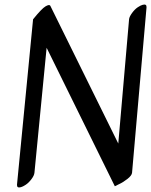

<svg xmlns="http://www.w3.org/2000/svg" viewBox="-20 -778 658 836"><path d="M71 37Q53 42 54 26L124 -694Q162 -741 178.5 -750.5Q195 -760 199 -753L495 -153L542 -694Q543 -705 555 -721.5Q567 -738 580 -746.5Q593 -755 601 -757Q619 -762 618 -746L555 -26Q554 -14 535 1Q516 16 498 24L480 33L183 -570L130 -26Q129 -14 117 2Q105 18 92 26.5Q79 35 71 37Z"/></svg>

Font: Kavivanar
Style: Regular
Weight: 400
Designer: Tharique Azeez
Foundry: Tharique Azeez
Version: Version 1.88